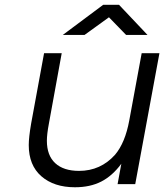

<svg xmlns="http://www.w3.org/2000/svg" viewBox="-20 -769 686 802"><path d="M471.2 0 486.8 -85Q449.2 -34.2 402.8 -10.5Q356.4 13.2 293 13.2Q205.6 13.2 152.8 -32.7Q100.1 -78.6 100.1 -163.1Q100.1 -194.8 109.9 -252L164.1 -546.9H237.8L184.1 -252Q175.8 -208 175.8 -181.2Q175.8 -119.6 210.7 -87.4Q245.6 -55.2 310.1 -55.2Q400.4 -55.2 460.9 -123Q502.9 -172.9 520 -266.1L571.8 -546.9H646L544.9 0ZM242.2 -623 411.1 -749H477.1L596.2 -623H506.8L435.1 -696.8L333 -623Z"/></svg>

Font: Involve
Style: Italic
Weight: 400
Italic angle: -10.5°
Designer: Stefan Peev
Foundry: Context Ltd.
Version: Version 1.001